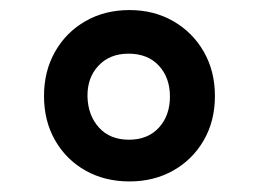

<svg xmlns="http://www.w3.org/2000/svg" viewBox="-20 -856 514 376"><path d="M400.9 -668Q400.9 -619 379 -581.2Q357 -543.3 319.2 -522Q281.4 -500.7 233.6 -500.7Q185.2 -500.7 147.4 -522Q109.6 -543.3 87.9 -581.2Q66.2 -619 66.2 -668Q66.2 -716.8 87.9 -754.9Q109.6 -793 147.4 -814.6Q185.2 -836.3 233.6 -836.3Q281.4 -836.3 319.2 -814.6Q357 -793 379 -754.9Q400.9 -716.8 400.9 -668ZM312.8 -667Q312.8 -704 291.1 -727.4Q269.4 -750.9 231.6 -750.9Q194.9 -750.9 172.9 -727.4Q150.8 -704 151.3 -667Q152.3 -629.8 173.9 -606.1Q195.4 -582.4 232.6 -582.4Q269.5 -582.4 291.2 -606.1Q312.8 -629.8 312.8 -667Z"/></svg>

Font: Public Sans Thin
Style: Regular
Weight: 100
Designer: The Public Sans project authors (U.S. Web Design System). Libre Franklin designed by Pablo Impallari and Rodrigo Fuenzal
Version: Version 1.008